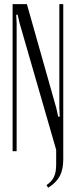

<svg xmlns="http://www.w3.org/2000/svg" viewBox="-20 -719 360 913"><path d="M264.2 -164.1 262.2 -204.1V-699.2H280.8V39.1Q280.8 87.4 264.2 118.4Q247.6 149.4 209 173.8L201.2 161.1Q225.6 145 236.3 122.8Q247.1 100.6 247.1 63V-6.8L73.2 -608.9L64 -648.9H57.1L59.1 -608.9V0H40V-699.2H107.9L248 -204.1L256.8 -164.1Z"/></svg>

Font: Moniqa Narrow Heading
Style: Regular
Weight: 400
Width: 4
Designer: Rajesh Rajput
Foundry: Rajesh Rajput
Version: Version 1.000